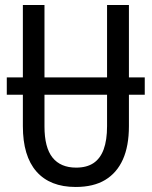

<svg xmlns="http://www.w3.org/2000/svg" viewBox="-20 -734 604 764"><path d="M7 -357V-426H556V-357ZM493 -232Q493 -153 469 -99.5Q445 -46 398.5 -18Q352 10 281 10Q179 10 125 -51.5Q71 -113 71 -232V-714H157V-231Q157 -147 189 -107Q221 -67 283 -67Q325 -67 352 -85Q379 -103 392.5 -139.5Q406 -176 406 -232V-714H493Z"/></svg>

Font: Noto Sans Display Condensed
Style: Regular
Weight: 400
Width: 3
Designer: Monotype Design Team
Foundry: Monotype Imaging Inc.
Version: Version 2.003